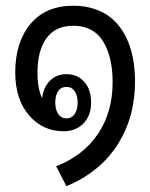

<svg xmlns="http://www.w3.org/2000/svg" viewBox="-20 -542 522 670"><path d="M211.9 107.9 175.8 38.1Q270.5 1.5 321.8 -74.7Q373 -150.9 373 -254.9Q373 -344.2 339.4 -398.2Q305.7 -452.1 235.8 -452.1Q173.8 -452.1 142.3 -408.9Q110.8 -365.7 110.8 -289.1Q110.8 -232.4 127 -199.2Q131.3 -237.8 154.5 -260.5Q177.7 -283.2 211.9 -283.2Q250.5 -283.2 274.2 -256.3Q297.9 -229.5 297.9 -184.1Q297.9 -138.7 271.2 -111.3Q244.6 -84 202.1 -84Q129.4 -84 81.3 -139.6Q33.2 -195.3 33.2 -289.1Q33.2 -395 86.4 -458.5Q139.6 -522 235.8 -522Q279.3 -522 314.9 -509Q350.6 -496.1 375.7 -472.7Q400.9 -449.2 418 -416Q435.1 -382.8 443.1 -343.3Q451.2 -303.7 451.2 -257.8Q451.2 -132.8 390.4 -37.4Q329.6 58.1 211.9 107.9ZM251 -184.1Q251 -208.5 240.7 -223.6Q230.5 -238.8 211.9 -238.8Q193.4 -238.8 183.1 -224.1Q172.9 -209.5 172.9 -184.1Q172.9 -159.2 183.3 -144Q193.8 -128.9 211.9 -128.9Q230 -128.9 240.5 -144Q251 -159.2 251 -184.1Z"/></svg>

Font: Noto Sans Thai Looped Condensed
Style: Regular
Weight: 400
Width: 3
Designer: Sasikarn Vongin, Ben Mitchell
Foundry: The Fontpad Ltd
Version: Version 1.00